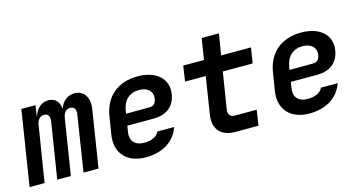

<svg xmlns="http://www.w3.org/2000/svg" viewBox="-76 -1028 2552 1361"><g transform="rotate(-15 1200.0 -347.5)"><path d="M3 0H113L179 -410C184 -446 205 -468 234 -468C264 -468 277 -446 271 -410L206 0H306L371 -410C377 -446 396 -468 425 -468C455 -468 469 -446 463 -410L399 0H509L575 -419C589 -502 549 -560 482 -560C431 -560 389 -526 373 -475C370 -526 339 -560 290 -560C239 -560 198 -524 184 -470H182L194 -550H90Z M855 10C979 10 1069 -47 1103 -146H980C966 -112 923 -93 871 -93C801 -93 765 -132 779 -206L785 -241H979C1072 -241 1134 -289 1147 -377C1164 -485 1081 -560 946 -560C800 -560 703 -480 680 -340L659 -210C637 -78 716 10 855 10ZM798 -325 801 -344C812 -420 858 -464 930 -464C992 -464 1030 -428 1022 -376C1016 -339 997 -326 971 -326Z M1511 0H1683L1700 -113H1537C1506 -113 1490 -136 1495 -168L1538 -437H1757L1775 -550H1556L1581 -705H1455L1430 -550H1278L1261 -437H1413L1370 -165C1354 -63 1408 0 1511 0Z M2055 10C2179 10 2269 -47 2303 -146H2180C2166 -112 2123 -93 2071 -93C2001 -93 1965 -132 1979 -206L1985 -241H2179C2272 -241 2334 -289 2347 -377C2364 -485 2281 -560 2146 -560C2000 -560 1903 -480 1880 -340L1859 -210C1837 -78 1916 10 2055 10ZM1998 -325 2001 -344C2012 -420 2058 -464 2130 -464C2192 -464 2230 -428 2222 -376C2216 -339 2197 -326 2171 -326Z"/></g></svg>

Font: JetBrains Mono
Style: Bold Italic
Weight: 558
Italic angle: -9°
Monospace: yes
Designer: Philipp Nurullin, Konstantin Bulenkov
Foundry: JetBrains
Version: Version 2.305